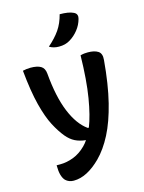

<svg xmlns="http://www.w3.org/2000/svg" viewBox="-145 -899 891 1184"><g transform="rotate(-15 300.0 -307.0)"><path d="M96 -542Q139 -542 162 -528.5Q185 -515 188 -480Q201 -329 241 -232Q281 -135 342 -92H349Q376 -160 394 -268.5Q412 -377 415 -536Q430 -540 441.5 -541Q453 -542 463 -542Q504 -542 527.5 -527Q551 -512 547 -471Q534 -318 506 -205.5Q478 -93 438 -15.5Q398 62 348 112Q306 154 262.5 177Q219 200 175 200Q144 200 123 180Q97 152 97 85V81H119Q162 81 205 64.5Q248 48 285 11Q299 -3 312 -22Q273 -26 244 -40.5Q215 -55 190 -85Q161 -120 133 -173Q105 -226 82.5 -313.5Q60 -401 47 -536Q61 -539 72 -540.5Q83 -542 96 -542ZM356 -814Q384 -814 406 -810.5Q428 -807 444 -799Q458 -792 461.5 -780.5Q465 -769 461 -756Q451 -719 427 -689Q403 -659 373 -641Q357 -631 339.5 -626.5Q322 -622 301 -622Q266 -622 240 -638Q287 -679 314.5 -719Q342 -759 356 -814Z"/></g></svg>

Font: Recursive Sn Csl St SmB
Style: Regular
Weight: 600
Version: Version 1.079;hotconv 1.0.112;makeotfexe 2.5.65598; ttfautoh